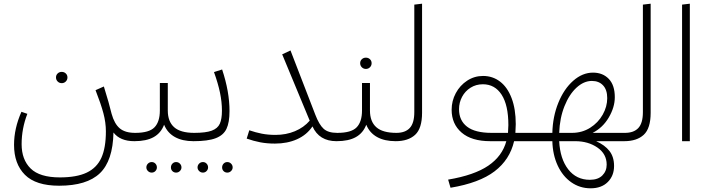

<svg xmlns="http://www.w3.org/2000/svg" viewBox="-20 -764 3838 1039"><path d="M727 -23 707 0Q630 0 594 -47Q591 106 520.5 173.5Q450 241 300 241Q174 241 115 182Q56 123 56 20Q56 -69 96 -159L128 -148Q97 -68 97 16Q97 100 146 148Q195 196 304 196Q395 196 449.5 170Q504 144 528.5 90Q553 36 553 -53Q553 -101 539.5 -151.5Q526 -202 497 -276L542 -296Q571 -203 584 -148Q599 -94 628 -69.5Q657 -45 711 -45ZM283 -345Q283 -358 292 -366.5Q301 -375 314 -375Q327 -375 336 -366.5Q345 -358 345 -345Q345 -332 336 -323Q327 -314 314 -314Q301 -314 292 -323Q283 -332 283 -345Z M1047 -23 1027 0Q967 0 926.5 -22.5Q886 -45 868 -89Q851 -44 811.5 -22Q772 0 707 0L687 -23L712 -45Q787 -45 816 -75Q845 -105 845 -166V-315H888V-166Q888 -106 922.5 -75.5Q957 -45 1031 -45ZM772 142Q772 130 780.5 121.5Q789 113 801 113Q813 113 821 121.5Q829 130 829 142Q829 153 821 161.5Q813 170 801 170Q789 170 780.5 161.5Q772 153 772 142ZM905 142Q905 130 913 121.5Q921 113 933 113Q945 113 953.5 121.5Q962 130 962 142Q962 153 953.5 161.5Q945 170 933 170Q921 170 913 162Q905 154 905 142Z M1181 -165Q1181 -212 1170.5 -262.5Q1160 -313 1138 -374L1182 -388Q1222 -268 1222 -163Q1222 -101 1205.5 -66.5Q1189 -32 1147 -16Q1105 0 1027 0L1007 -23L1031 -45Q1094 -45 1126 -57Q1158 -69 1169.5 -94.5Q1181 -120 1181 -165ZM1049 142Q1049 130 1057.5 121.5Q1066 113 1078 113Q1090 113 1098 121.5Q1106 130 1106 142Q1106 153 1098 161.5Q1090 170 1078 170Q1066 170 1057.5 161.5Q1049 153 1049 142ZM1182 142Q1182 130 1190 121.5Q1198 113 1210 113Q1222 113 1230.5 121.5Q1239 130 1239 142Q1239 153 1230.5 161.5Q1222 170 1210 170Q1198 170 1190 162Q1182 154 1182 142Z M1821 -23 1801 0Q1707 0 1671 -80Q1640 -34 1587.5 -10.5Q1535 13 1468 13Q1424 13 1388 6Q1352 -1 1315 -14L1329 -59Q1364 -47 1397.5 -40.5Q1431 -34 1471 -34Q1528 -34 1576 -54Q1624 -74 1656 -111L1507 -470L1552 -491L1686 -144Q1707 -89 1731.5 -67Q1756 -45 1804 -45Z M2141 -23 2121 0Q2061 0 2020.5 -22.5Q1980 -45 1962 -89Q1945 -44 1905.5 -22Q1866 0 1801 0L1781 -23L1806 -45Q1881 -45 1910 -75Q1939 -105 1939 -166V-315H1982V-166Q1982 -106 2016.5 -75.5Q2051 -45 2125 -45ZM1929 -422Q1929 -435 1938 -443.5Q1947 -452 1960 -452Q1973 -452 1982 -443.5Q1991 -435 1991 -422Q1991 -409 1982 -400Q1973 -391 1960 -391Q1947 -391 1938 -400Q1929 -409 1929 -422Z M2101 -23 2125 -45Q2173 -45 2197.5 -71.5Q2222 -98 2222 -157V-739L2264 -744V-154Q2264 -69 2226.5 -34.5Q2189 0 2121 0Z M2872 0H2762Q2739 100 2656.5 163Q2574 226 2418 252L2405 208Q2547 184 2622.5 132.5Q2698 81 2720 0H2633Q2532 0 2478 -46.5Q2424 -93 2424 -170Q2424 -218 2446.5 -260Q2469 -302 2508 -327.5Q2547 -353 2594 -353Q2646 -353 2686 -322.5Q2726 -292 2748.5 -233Q2771 -174 2771 -92Q2771 -75 2769 -45H2876L2892 -23ZM2640 -45H2729Q2731 -73 2731 -87Q2731 -195 2694.5 -251.5Q2658 -308 2593 -308Q2556 -308 2526.5 -289.5Q2497 -271 2480.5 -240Q2464 -209 2464 -173Q2464 -112 2507.5 -78.5Q2551 -45 2640 -45Z M3358 0H3206Q3253 21 3278 53Q3303 85 3303 134Q3303 187 3269 221Q3235 255 3176 255Q3118 255 3071.5 222.5Q3025 190 2998 132Q2971 74 2969 0H2872L2852 -23L2876 -45H2969Q2971 -133 3001.5 -208Q3032 -283 3082 -327Q3132 -371 3189 -371Q3242 -371 3274.5 -337Q3307 -303 3307 -238Q3307 -184 3274.5 -128.5Q3242 -73 3187 -45H3362L3378 -23ZM3006 -45H3075Q3130 -45 3173.5 -72.5Q3217 -100 3241.5 -143.5Q3266 -187 3266 -233Q3266 -278 3243.5 -302Q3221 -326 3183 -326Q3139 -326 3099.5 -289.5Q3060 -253 3034.5 -189Q3009 -125 3006 -45ZM3093 0H3006Q3011 96 3055 152.5Q3099 209 3172 209Q3216 209 3239.5 185.5Q3263 162 3263 127Q3263 69 3213 34.5Q3163 0 3093 0Z M3338 -23 3362 -45Q3410 -45 3434.5 -71.5Q3459 -98 3459 -157V-739L3501 -744V-154Q3501 -69 3463.5 -34.5Q3426 0 3358 0Z M3671 0V-739L3713 -744V0Z"/></svg>

Font: FiraGO ExtraLight
Style: Regular
Weight: 200
Designer: bBox Type
Foundry: bBox Type GmbH
Version: Version 1.001